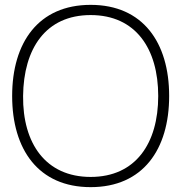

<svg xmlns="http://www.w3.org/2000/svg" viewBox="-20 -755 746 790"><path d="M353 15C568 15 676 -140 676 -360C676 -580 568 -735 353 -735C138 -735 30 -580 30 -360C30 -140 138 15 353 15ZM353 -27C168 -27 73 -165 75 -360C77 -555 168 -693 353 -693C538 -693 631 -555 631 -360C631 -165 538 -27 353 -27Z"/></svg>

Font: Hauora ExtraLight
Style: Regular
Weight: 200
Designer: Mikhail Sharanda
Foundry: WCYS & Co.
Version: Version 1.010